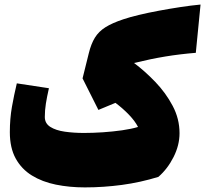

<svg xmlns="http://www.w3.org/2000/svg" viewBox="-20 -815 905 847"><path d="M864.7 -794.9 843.8 -582Q772.9 -576.2 709.2 -565.7Q645.5 -555.2 571.3 -537.1Q619.1 -501.5 665.3 -453.4Q711.4 -405.3 741.7 -348.1Q772 -291 772 -227.5Q772 -174.3 745.6 -122.1Q719.2 -69.8 678.7 -34.7Q599.6 -10.3 518.1 0.7Q436.5 11.7 354.5 11.7Q286.6 11.7 226.6 -0.5Q166.5 -12.7 120.8 -40.8Q75.2 -68.8 49.3 -115.7Q23.4 -162.6 23.4 -231.9Q23.4 -291.5 32.7 -344Q42 -396.5 54.2 -447.3L195.8 -425.8Q187 -387.2 182.4 -357.9Q177.7 -328.6 177.7 -298.8Q177.7 -270.5 202.1 -255.1Q226.6 -239.7 265.9 -234.1Q305.2 -228.5 350.1 -228.5Q389.2 -228.5 433.3 -231.4Q477.5 -234.4 518.6 -240.2Q559.6 -246.1 588.9 -254.9Q575.7 -280.8 549.1 -308.6Q522.5 -336.4 489.3 -361.3L414.1 -330.1L344.2 -469.2L371.6 -579.6Q381.8 -621.6 398.7 -648.9Q415.5 -676.3 445.6 -695.1Q475.6 -713.9 524.4 -730Q551.8 -739.3 592.3 -749Q632.8 -758.8 680.2 -767.6Q727.5 -776.4 775.4 -783.7Q823.2 -791 864.7 -794.9Z"/></svg>

Font: Pinar-DS3-FD Black
Style: Regular
Weight: 900
Designer: Amin Abedi
Version: Version 3.000